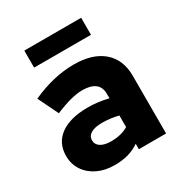

<svg xmlns="http://www.w3.org/2000/svg" viewBox="-173 -847 917 977"><g transform="rotate(-30 285.5 -358.5)"><path d="M219 9Q163 9 119.5 -12Q76 -33 51.5 -70Q27 -107 27 -155Q27 -231 84.5 -272.5Q142 -314 245 -314Q307 -314 365 -299V-325Q365 -404 264 -404Q204 -404 104 -362L46 -481Q174 -539 293 -539Q403 -539 464 -486.5Q525 -434 525 -339V0H365V-32Q333 -10 297.5 -0.5Q262 9 219 9ZM181 -158Q181 -133 203 -119Q225 -105 264 -105Q324 -105 365 -130V-198Q319 -210 269 -210Q227 -210 204 -196.5Q181 -183 181 -158ZM111 -626V-726H445V-626Z"/></g></svg>

Font: Red Hat Display Black
Style: Regular
Weight: 900
Designer: Pentagram, MCKL
Foundry: Pentagram, MCKL
Version: Version 1.023; ttfautohint (v1.8.3)